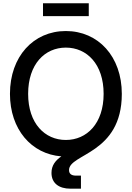

<svg xmlns="http://www.w3.org/2000/svg" viewBox="-20 -925 789 1149"><path d="M400.9 204.1H464.4V126H434.6C405.8 126 393.1 113.8 393.1 92.8C393.1 -6.3 709 -2 709 -363.3C709 -586.9 567.9 -739.3 374 -739.3C180.2 -739.3 39.6 -586.9 39.6 -363.3C39.6 -151.4 167.5 -2.9 347.2 10.7C312 35.2 288.1 64.5 288.1 109.9C288.1 171.4 333 204.1 400.9 204.1ZM374 -87.4C248.5 -87.4 148.4 -186 148.4 -363.3C148.4 -541.5 248.5 -640.1 374 -640.1C499.5 -640.1 600.1 -541.5 600.1 -363.3C600.1 -186 499.5 -87.4 374 -87.4ZM511.2 -828.6V-905.3H237.3V-828.6Z"/></svg>

Font: Inteeer Medium
Style: Regular
Weight: 500
Designer: Rasmus Andersson
Foundry: rsms
Version: Version 4.001;Glyphs 3.4 (3402)